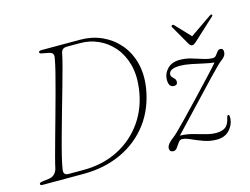

<svg xmlns="http://www.w3.org/2000/svg" viewBox="-97 -861 1341 1030"><g transform="rotate(-15 574.0 -346.0)"><path d="M10.5 -8.5Q10.5 -16.5 31.5 -18.5L65 -23Q79.5 -24.5 91.5 -33.8Q103.5 -43 111 -63Q116 -88 127.8 -131.8Q139.5 -175.5 154.8 -230.2Q170 -285 186.5 -344Q203 -403 218.2 -459.2Q233.5 -515.5 245.2 -562.2Q257 -609 262 -639Q269.5 -670 240 -675L209.5 -681Q197 -683 193 -685Q189 -687 189 -692Q189 -700 207.5 -700H420Q483.5 -700 538 -675.8Q592.5 -651.5 631.5 -607Q670.5 -562.5 687.8 -500.5Q705 -438.5 694.5 -363Q677.5 -250 616.8 -168.8Q556 -87.5 461.8 -43.8Q367.5 0 250.5 0H22.5Q10.5 0 10.5 -8.5ZM255.5 -20.5Q363.5 -20.5 449 -64Q534.5 -107.5 588.5 -185Q642.5 -262.5 656 -364.5Q666 -439.5 649.8 -498.5Q633.5 -557.5 598.2 -598.5Q563 -639.5 515.5 -661Q468 -682.5 415.5 -682.5H340.5Q315 -682.5 308.5 -660.5Q303 -631.5 290 -582.8Q277 -534 260 -474.2Q243 -414.5 225 -351.2Q207 -288 190.8 -229Q174.5 -170 163 -123Q151.5 -76 148 -49.5Q144.5 -20.5 172.5 -20.5ZM1088.5 -90.5Q1088.5 -52.5 1062.2 -22.5Q1036 7.5 990 7.5Q952 7.5 917 -5.2Q882 -18 854 -30.8Q826 -43.5 808 -43.5Q796.5 -43.5 787.8 -31Q779 -18.5 770.2 -5.8Q761.5 7 748.5 7Q727.5 7 727.5 -14Q727.5 -36 768.5 -66Q776 -71.5 793.8 -88.5Q811.5 -105.5 845.2 -140.5Q879 -175.5 934.5 -234Q993 -296 1030.2 -335.8Q1067.5 -375.5 1084 -395.5Q1061.5 -397.5 1027.8 -405.2Q994 -413 959.5 -419.8Q925 -426.5 901 -426.5Q837.5 -426.5 837.5 -393Q837.5 -383 851.5 -370.5Q862 -361.5 862 -349.5Q862 -330 842.5 -330Q813 -330 813 -370.5Q813 -406 838 -431.8Q863 -457.5 907 -457.5Q939.5 -457.5 970.5 -448.2Q1001.5 -439 1029.8 -429.8Q1058 -420.5 1082 -420.5Q1093.5 -420.5 1100.8 -429.8Q1108 -439 1115 -448.2Q1122 -457.5 1132.5 -457.5Q1148.5 -457.5 1148.5 -438Q1148.5 -413.5 1121 -395.5Q1115.5 -392 1098.8 -375.8Q1082 -359.5 1046.8 -323Q1011.5 -286.5 951.5 -222Q892.5 -159 858.8 -123.8Q825 -88.5 803 -64.5Q837.5 -64 871.2 -55Q905 -46 936.2 -37Q967.5 -28 995 -28Q1028 -28 1046.8 -41.2Q1065.5 -54.5 1073.5 -92.5Q1076.5 -104.5 1082 -104.5Q1088.5 -104.5 1088.5 -90.5ZM1015 -527.5Q1008.5 -522 1003.5 -518.8Q998.5 -515.5 993 -515.5Q985 -515.5 976 -527.5L913.5 -636.5Q908.5 -643.5 915.5 -647.5Q921 -650.5 926.5 -645L1004.5 -562.5L1124.5 -645Q1133.5 -651 1137 -647.5Q1141.5 -644 1133.5 -636.5Z"/></g></svg>

Font: Fraunces 9pt S000 Thin
Style: Italic
Weight: 100
Italic angle: -16°
Version: Version 1.000; ttfautohint (v1.8.3)